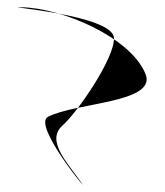

<svg xmlns="http://www.w3.org/2000/svg" viewBox="-20 -578 455 529"><path d="M204 -75C234 -34 68 -233 112 -256C188 -296 413 -294 381 -374C340 -476 148 -557 38 -558C-27 -560 292 -538 294 -473C296 -418 194 -269 152 -232C105 -190 168 -127 204 -75Z"/></svg>

Font: CiSf CamouflageKit II
Style: Regular
Weight: 400
Version: Version 1